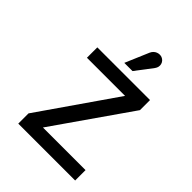

<svg xmlns="http://www.w3.org/2000/svg" viewBox="-198 -778 876 876"><g transform="rotate(45 240.0 -339.5)"><path d="M445 0V-67H170L427 -436V-501H87V-434H333L78 -66V0ZM277 -538 340 -621C355 -641 348 -668 325 -677C308 -683 284 -677 273 -653L224 -538Z"/></g></svg>

Font: Advent Pro
Style: Medium
Weight: 500
Designer: Andreas Kalpakidis
Foundry: Andreas Kalpakidis
Version: Version 2.002 2008